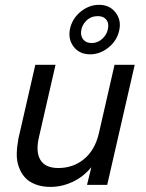

<svg xmlns="http://www.w3.org/2000/svg" viewBox="-20 -751 593 780"><path d="M346.2 -530.3Q301.8 -530.3 278.1 -562.7Q254.4 -595.2 265.6 -639.2Q276.4 -679.2 309.8 -705.3Q343.3 -731.4 382.3 -731.4Q426.3 -731.4 450.4 -699Q474.6 -666.5 463.4 -623.5Q453.6 -584 419.7 -557.1Q385.7 -530.3 346.2 -530.3ZM352.1 -576.2Q377.9 -576.2 397.5 -595.2Q417 -614.3 419.4 -639.6Q421.9 -660.2 410.4 -672.9Q398.9 -685.5 377.4 -685.5Q349.6 -685.5 330.8 -667Q312 -648.4 309.6 -624.5Q307.1 -604 318.6 -590.1Q330.1 -576.2 352.1 -576.2ZM185.5 8.3Q150.4 8.3 123.5 -2.2Q96.7 -12.7 80.8 -30.8Q64.9 -48.8 56.2 -73.7Q47.4 -98.6 48.1 -127.2Q48.8 -155.8 54.7 -187.5L123.5 -487.8H205.6L138.7 -195.8Q124 -134.8 144 -101.6Q164.1 -68.4 216.8 -68.4Q277.8 -68.4 322 -105.2Q366.2 -142.1 381.8 -210L445.3 -487.8H527.3L415.5 0H333.5L351.1 -71.8Q317.9 -31.7 274.2 -11.7Q230.5 8.3 185.5 8.3Z"/></svg>

Font: HK Grotesk Medium Legacy Italic
Style: Regular
Weight: 500
Italic angle: -13°
Designer: Alfredo Marco Pradil
Foundry: Hanken Design Co.
Version: Version 2.022;PS 002.022;hotconv 1.0.88;makeotf.lib2.5.64775